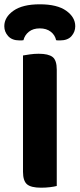

<svg xmlns="http://www.w3.org/2000/svg" viewBox="-37 -866 370 893"><path d="M154 7Q107 7 88.5 -9Q70 -25 70 -67V-608Q81 -610 101.5 -613Q122 -616 143 -616Q188 -616 207.5 -601Q227 -586 227 -542V-1Q216 2 196 4.5Q176 7 154 7ZM148 -734Q117 -734 97.5 -718.5Q78 -703 72 -679Q67 -678 63 -678Q59 -678 54 -678Q19 -678 1 -698Q-17 -718 -17 -744Q-17 -786 25.5 -816Q68 -846 148 -846Q229 -846 271 -816Q313 -786 313 -744Q313 -718 295.5 -698Q278 -678 242 -678Q237 -678 233 -678Q229 -678 224 -679Q219 -703 199 -718.5Q179 -734 148 -734Z"/></svg>

Font: Baloo 2
Style: Bold
Weight: 700
Designer: Sarang Kulkarni and Ek Type
Foundry: Ek Type
Version: Version 1.640;hotconv 1.0.111;makeotfexe 2.5.65597; ttfautoh